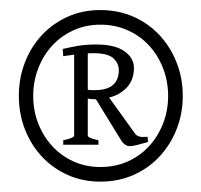

<svg xmlns="http://www.w3.org/2000/svg" viewBox="-20 -718 396 378"><path d="M339.8 -529.3Q339.8 -494.1 327.6 -463.4Q315.4 -432.6 293.9 -409.7Q272.5 -386.7 242.7 -373.5Q212.9 -360.4 177.7 -360.4Q142.6 -360.4 113.3 -373.5Q84 -386.7 62.5 -409.7Q41 -432.6 29.1 -463.4Q17.1 -494.1 17.1 -529.3Q17.1 -564.5 29.1 -595.2Q41 -626 62.5 -648.9Q84 -671.9 113.3 -685.1Q142.6 -698.2 177.7 -698.2Q212.9 -698.2 242.7 -685.1Q272.5 -671.9 293.9 -648.9Q315.4 -626 327.6 -595.2Q339.8 -564.5 339.8 -529.3ZM311 -529.3Q311 -558.1 301 -583.7Q291 -609.4 273.4 -628.4Q255.9 -647.5 231.4 -658.4Q207 -669.4 177.7 -669.4Q148.9 -669.4 124.8 -658.4Q100.6 -647.5 83 -628.4Q65.4 -609.4 55.4 -583.7Q45.4 -558.1 45.4 -529.3Q45.4 -500 55.4 -474.6Q65.4 -449.2 83 -430.2Q100.6 -411.1 124.8 -400.1Q148.9 -389.2 177.7 -389.2Q207 -389.2 231.4 -400.1Q255.9 -411.1 273.4 -430.2Q291 -449.2 301 -474.6Q311 -500 311 -529.3ZM104.5 -433.1V-441.9Q126 -446.3 126 -451.2V-610.4L104.5 -607.4L103.5 -621.6Q117.7 -625 133.3 -627.7Q148.9 -630.4 169.4 -630.4Q206.1 -630.4 224.9 -617.2Q243.7 -604 243.7 -584Q243.7 -561 230 -546.1Q216.3 -531.2 194.8 -525.9L245.1 -456.1Q248.5 -450.7 254.2 -449.2Q259.8 -447.8 270.5 -448.7L271.5 -438.5Q261.7 -435.5 251.2 -432.9Q240.7 -430.2 235.4 -430.2Q231 -430.2 226.6 -433.1Q222.2 -436 220.2 -439L168.9 -522.5H168Q160.6 -522.5 152.8 -523.9V-451.2Q152.8 -446.3 173.8 -441.9V-433.1ZM164.1 -613.3H158.2Q155.8 -613.3 152.8 -612.8V-541.5Q156.7 -540.5 159.2 -540.5H166Q190.9 -540.5 202.4 -550.8Q213.9 -561 213.9 -579.6Q213.9 -593.8 202.9 -603.5Q191.9 -613.3 164.1 -613.3Z"/></svg>

Font: Gentium Plus Cyr
Style: Regular
Weight: 400
Designer: J. Victor Gaultney, Annie Olsen, Iska Routamaa, Becca Hirsbrunner
Foundry: SIL International
Version: Version 5.000